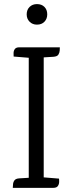

<svg xmlns="http://www.w3.org/2000/svg" viewBox="-20 -905 350 925"><path d="M190.6 -647.1V0H118.5V-647.7ZM190.8 -50.5 264.2 -44.5Q265.2 -39.5 265 -28.6Q264.8 -17.7 258.8 -8.9Q252.9 0 236.6 0H41.6Q42.6 -5 42.7 -15.4Q42.8 -25.7 49 -35.2Q55.3 -44.7 72.9 -45.7L118.5 -48.5ZM119.1 -626.6 45.7 -632.6Q45.7 -637.6 45.4 -648.5Q45.2 -659.4 51.1 -668.2Q57.1 -677.1 73.4 -677.1H268.3Q268.3 -672.1 267.7 -661.7Q267.1 -651.4 261.4 -642Q255.7 -632.6 237 -631.4L191.4 -628.6ZM158.1 -786.3Q136.6 -786.3 122.6 -800.3Q108.6 -814.3 108.6 -835.8Q108.6 -858.1 122.6 -871.7Q136.6 -885.3 158.1 -885.3Q180.6 -885.3 194.1 -871.7Q207.6 -858.1 207.6 -835.8Q207.6 -814.3 194.1 -800.3Q180.6 -786.3 158.1 -786.3Z"/></svg>

Font: Karma Variable Light
Style: Regular
Weight: 300
Designer: Joana Correia
Foundry: Indian Type Foundry
Version: Version 3.000